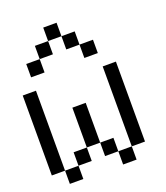

<svg xmlns="http://www.w3.org/2000/svg" viewBox="-208 -1364 1305 1505"><g transform="rotate(-20 444.5 -611.5)"><path d="M110.4 0Q110.4 -27.3 110.4 -110.4Q138.7 -110.4 222.7 -110.4Q222.7 -83 222.7 0Q194.3 0 110.4 0ZM554.7 0Q554.7 -27.3 554.7 -110.4Q583 -110.4 667 -110.4Q667 -83 667 0Q638.7 0 554.7 0ZM222.7 -110.4Q222.7 -138.7 222.7 -222.7Q250 -222.7 333 -222.7Q333 -194.3 333 -110.4Q305.7 -110.4 222.7 -110.4ZM444.3 -110.4Q444.3 -138.7 444.3 -222.7Q471.7 -222.7 554.7 -222.7Q554.7 -194.3 554.7 -110.4Q527.3 -110.4 444.3 -110.4ZM333 -222.7Q333 -305.7 333 -554.7Q360.4 -554.7 444.3 -554.7Q444.3 -471.7 444.3 -222.7Q417 -222.7 333 -222.7ZM0 -110.4Q0 -277.3 0 -777.3Q27.3 -777.3 110.4 -777.3Q110.4 -610.4 110.4 -110.4Q83 -110.4 0 -110.4ZM667 -110.4Q667 -277.3 667 -777.3Q694.3 -777.3 777.3 -777.3Q777.3 -610.4 777.3 -110.4Q750 -110.4 667 -110.4ZM110.4 -888.7Q110.4 -917 110.4 -1000Q138.7 -1000 222.7 -1000Q222.7 -972.7 222.7 -888.7Q194.3 -888.7 110.4 -888.7ZM554.7 -888.7Q554.7 -917 554.7 -1000Q583 -1000 667 -1000Q667 -972.7 667 -888.7Q638.7 -888.7 554.7 -888.7ZM222.7 -1000Q222.7 -1027.3 222.7 -1110.4Q250 -1110.4 333 -1110.4Q333 -1083 333 -1000Q305.7 -1000 222.7 -1000ZM444.3 -1000Q444.3 -1027.3 444.3 -1110.4Q471.7 -1110.4 554.7 -1110.4Q554.7 -1083 554.7 -1000Q527.3 -1000 444.3 -1000ZM333 -1110.4Q333 -1138.7 333 -1222.7Q360.4 -1222.7 444.3 -1222.7Q444.3 -1194.3 444.3 -1110.4Q417 -1110.4 333 -1110.4Z"/></g></svg>

Font: Ingsat TST_CRD
Style: Regular
Weight: 300
Designer: Tofik Waleny
Version: 1.0